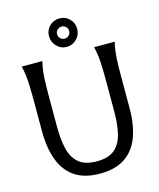

<svg xmlns="http://www.w3.org/2000/svg" viewBox="-145 -1111 1013 1225"><g transform="rotate(-15 362.0 -498.0)"><path d="M191 -775Q178 -721 175.5 -665Q173 -609 173 -553V-343Q173 -265 187 -202.5Q201 -140 242 -103.5Q283 -67 362 -67Q442 -67 482.5 -103.5Q523 -140 537 -202.5Q551 -265 551 -343V-553Q551 -609 548.5 -665Q546 -721 533 -775H669Q656 -721 653.5 -665Q651 -609 651 -553V-343Q651 -232 621.5 -152Q592 -72 528 -29Q464 14 362 14Q260 14 196.5 -29Q133 -72 103 -152Q73 -232 73 -343V-553Q73 -609 70.5 -665Q68 -721 55 -775ZM366 -822Q327 -822 300 -850Q273 -878 273 -917Q273 -956 300 -983Q327 -1010 366 -1010Q405 -1010 432 -983Q459 -956 459 -917Q459 -878 432 -850Q405 -822 366 -822ZM366 -876Q383 -876 394.5 -888Q406 -900 406 -916Q406 -933 394.5 -944.5Q383 -956 366 -956Q350 -956 338 -944.5Q326 -933 326 -916Q326 -900 338 -888Q350 -876 366 -876Z"/></g></svg>

Font: Faculty Glyphic
Style: Regular
Weight: 400
Designer: Koto Studio, Dylan Young
Foundry: Koto Studio
Version: Version 1.004; ttfautohint (v1.8.4.7-5d5b)